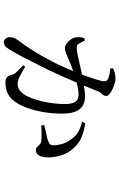

<svg xmlns="http://www.w3.org/2000/svg" viewBox="177 -776 645 1040"><g transform="rotate(90 500.0 -256.5)"><path d="M209 46Q199 46 190.5 37Q182 28 182 11Q182 0 185 -8Q188 -16 196 -28Q226 -67 254 -111Q282 -155 313 -215Q333 -253 352 -297.5Q371 -342 386.5 -383.5Q402 -425 411.5 -456Q421 -487 421 -497Q421 -504 418.5 -509Q416 -514 409 -518Q400 -523 383 -526.5Q366 -530 351 -531V-546Q362 -551 375.5 -555Q389 -559 407 -559Q419 -559 434.5 -554Q450 -549 465 -542Q480 -535 490 -526.5Q500 -518 500 -510Q500 -495 490 -486Q480 -477 474 -461Q466 -442 453.5 -411Q441 -380 425 -342.5Q409 -305 392 -266.5Q375 -228 358 -193Q343 -162 327.5 -132Q312 -102 298 -74Q284 -46 270.5 -22.5Q257 1 246 19Q236 35 227.5 40.5Q219 46 209 46ZM429 37Q406 37 398 28Q390 19 385 0Q383 -7 378.5 -13.5Q374 -20 364 -30Q354 -40 334 -59L341 -70Q372 -52 395 -40.5Q418 -29 432 -29Q450 -29 463.5 -36Q477 -43 491 -63Q502 -78 511.5 -103Q521 -128 528.5 -158.5Q536 -189 540 -221.5Q544 -254 544 -286Q544 -323 532.5 -341Q521 -359 491 -359Q467 -359 430.5 -349.5Q394 -340 358.5 -327.5Q323 -315 302 -305Q279 -296 266.5 -290.5Q254 -285 239 -285Q229 -285 216.5 -294Q204 -303 194.5 -316.5Q185 -330 183 -343Q181 -354 182 -366.5Q183 -379 187 -390L200 -393Q208 -376 215.5 -362.5Q223 -349 238 -349Q253 -349 282.5 -355Q312 -361 347 -369.5Q382 -378 413 -383Q431 -386 457.5 -390Q484 -394 503 -394Q547 -394 571.5 -365.5Q596 -337 596 -268Q596 -221 588 -171.5Q580 -122 564 -78Q548 -34 524 -5Q508 15 483.5 26Q459 37 429 37ZM795 -128Q783 -128 777.5 -133.5Q772 -139 766 -146Q760 -153 749 -156Q741 -158 725 -158.5Q709 -159 691.5 -158.5Q674 -158 661 -157L657 -173Q672 -177 689.5 -180.5Q707 -184 723 -188Q739 -192 748 -196Q760 -201 764 -208.5Q768 -216 767 -230Q767 -245 760.5 -269Q754 -293 737 -316Q722 -340 698.5 -355Q675 -370 640 -378L648 -395Q691 -389 724 -375Q757 -361 781 -334Q806 -309 819.5 -272.5Q833 -236 833 -192Q833 -165 823.5 -146.5Q814 -128 795 -128Z"/></g></svg>

Font: Noto Serif JP
Style: Regular
Weight: 400
Designer: Ryoko NISHIZUKA  (kana & ideographs); Frank Grießhammer (Latin, Greek & Cyrillic); Wenlong ZHANG  (bopomofo); Sandoll Co
Foundry: Adobe
Version: Version 2.003-H1;hotconv 1.1.1;makeotfexe 2.6.0